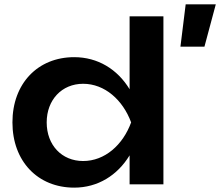

<svg xmlns="http://www.w3.org/2000/svg" viewBox="-20 -845 1009 880"><path d="M729 -770H574V-436C518 -528 428 -583 320 -583C153 -583 37 -462 37 -284C37 -106 153 15 320 15C428 15 518 -41 574 -133V0H729ZM194 -284C194 -387 263 -461 361 -461C460 -461 543 -387 581 -284C543 -180 460 -107 361 -107C263 -107 194 -180 194 -284ZM807 -631H917L969 -825H831Z"/></svg>

Font: Bounded Med
Style: Regular
Weight: 500
Designer: Vlad Churkin
Version: Version 3.0